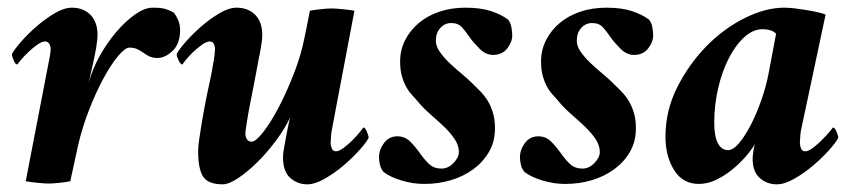

<svg xmlns="http://www.w3.org/2000/svg" viewBox="-20 -472 2232 500"><path d="M167 -452Q197 -452 215.5 -433.5Q234 -415 234 -380Q234 -369 230.5 -348.5Q227 -328 225 -320Q224 -315 222 -305Q220 -295 217 -284Q214 -271 211 -256Q220 -291 239.5 -326Q259 -361 283 -389Q307 -417 332 -434.5Q357 -452 377 -452Q399 -452 409.5 -449Q420 -446 433 -439Q439 -431 444 -419.5Q449 -408 449 -394Q449 -358 429.5 -339.5Q410 -321 390 -321Q378 -321 369.5 -325Q361 -329 353.5 -334.5Q346 -340 337.5 -344Q329 -348 317 -348Q306 -348 287.5 -326Q269 -304 249.5 -268Q230 -232 212 -186Q194 -140 183 -92L163 0Q159 1 151.5 2Q144 3 135.5 4Q127 5 119 5.5Q111 6 107 6Q103 6 94.5 5.5Q86 5 77 4Q68 3 60 2Q52 1 47 0L107 -311Q108 -314 110 -327Q112 -340 112 -344Q112 -351 108.5 -357.5Q105 -364 97 -364Q89 -364 77 -355.5Q65 -347 54 -336.5Q43 -326 34.5 -316Q26 -306 25 -304Q20 -304 15.5 -315Q11 -326 11 -331Q17 -343 35 -363.5Q53 -384 75.5 -403.5Q98 -423 122.5 -437.5Q147 -452 167 -452Z M717 -63Q717 -71 719.5 -85.5Q722 -100 725 -116Q728 -132 731 -146.5Q734 -161 736 -167Q722 -137 698.5 -105.5Q675 -74 649.5 -49Q624 -24 600 -8Q576 8 560 8Q522 8 509 -12Q496 -32 496 -78Q496 -90 498.5 -107.5Q501 -125 504 -143.5Q507 -162 510 -178.5Q513 -195 515 -205Q521 -236 526 -258Q531 -280 536 -311Q537 -314 538.5 -327Q540 -340 540 -344Q540 -351 537 -357.5Q534 -364 526 -364Q518 -364 506 -355.5Q494 -347 483 -336.5Q472 -326 464 -316Q456 -306 455 -304Q450 -304 445 -315Q440 -326 440 -331Q446 -343 464 -363.5Q482 -384 504.5 -403.5Q527 -423 551.5 -437.5Q576 -452 596 -452Q626 -452 644.5 -433.5Q663 -415 663 -380Q663 -369 659.5 -348.5Q656 -328 654 -320Q653 -315 649.5 -296Q646 -277 642 -256Q637 -230 631 -200Q630 -196 628 -184.5Q626 -173 624 -161Q622 -149 620.5 -138.5Q619 -128 619 -124Q619 -116 623 -109.5Q627 -103 635 -103Q646 -103 665.5 -128Q685 -153 705.5 -192Q726 -231 745 -279.5Q764 -328 773 -374Q774 -379 776 -388.5Q778 -398 780 -408.5Q782 -419 784 -429Q786 -439 787 -444Q791 -445 798.5 -446Q806 -447 814.5 -448Q823 -449 831 -449.5Q839 -450 843 -450Q847 -450 855.5 -449.5Q864 -449 873 -448Q882 -447 890.5 -446Q899 -445 903 -444L844 -133Q843 -129 842 -116.5Q841 -104 841 -100Q841 -93 844 -85.5Q847 -78 855 -78Q863 -78 875 -87Q887 -96 898 -107Q909 -118 917 -128Q925 -138 926 -140Q931 -140 935.5 -129Q940 -118 940 -113Q934 -101 915.5 -80.5Q897 -60 874 -40.5Q851 -21 825.5 -6.5Q800 8 780 8Q755 8 736 -8.5Q717 -25 717 -63Z M1192 -452Q1232 -452 1259 -443Q1286 -434 1303 -421Q1310 -413 1312 -399.5Q1314 -386 1314 -380Q1314 -363 1301 -346Q1288 -329 1264 -329Q1245 -329 1229 -345Q1213 -361 1203 -375Q1193 -390 1183 -401Q1173 -412 1155 -412Q1138 -412 1126.5 -399Q1115 -386 1115 -366Q1115 -352 1125 -337.5Q1135 -323 1149.5 -309Q1164 -295 1181 -281Q1198 -267 1212 -253Q1221 -244 1231 -234Q1241 -224 1249.5 -210.5Q1258 -197 1263.5 -179Q1269 -161 1269 -138Q1269 -104 1254 -77.5Q1239 -51 1213.5 -32Q1188 -13 1155 -3Q1122 7 1085 7Q1055 7 1025.5 -2Q996 -11 979 -24Q972 -32 969.5 -43Q967 -54 967 -62Q967 -82 980 -99.5Q993 -117 1015 -117Q1034 -117 1047.5 -104Q1061 -91 1075 -71Q1088 -53 1099.5 -43Q1111 -33 1130 -33Q1147 -33 1161 -47.5Q1175 -62 1175 -76Q1175 -93 1164.5 -109Q1154 -125 1138 -140.5Q1122 -156 1104 -171.5Q1086 -187 1072 -203Q1063 -214 1054 -223.5Q1045 -233 1038 -245.5Q1031 -258 1026.5 -274Q1022 -290 1022 -312Q1022 -342 1035 -367.5Q1048 -393 1070.5 -412Q1093 -431 1124 -441.5Q1155 -452 1192 -452Z M1559 -452Q1599 -452 1626 -443Q1653 -434 1670 -421Q1677 -413 1679 -399.5Q1681 -386 1681 -380Q1681 -363 1668 -346Q1655 -329 1631 -329Q1612 -329 1596 -345Q1580 -361 1570 -375Q1560 -390 1550 -401Q1540 -412 1522 -412Q1505 -412 1493.5 -399Q1482 -386 1482 -366Q1482 -352 1492 -337.5Q1502 -323 1516.5 -309Q1531 -295 1548 -281Q1565 -267 1579 -253Q1588 -244 1598 -234Q1608 -224 1616.5 -210.5Q1625 -197 1630.5 -179Q1636 -161 1636 -138Q1636 -104 1621 -77.5Q1606 -51 1580.5 -32Q1555 -13 1522 -3Q1489 7 1452 7Q1422 7 1392.5 -2Q1363 -11 1346 -24Q1339 -32 1336.5 -43Q1334 -54 1334 -62Q1334 -82 1347 -99.5Q1360 -117 1382 -117Q1401 -117 1414.5 -104Q1428 -91 1442 -71Q1455 -53 1466.5 -43Q1478 -33 1497 -33Q1514 -33 1528 -47.5Q1542 -62 1542 -76Q1542 -93 1531.5 -109Q1521 -125 1505 -140.5Q1489 -156 1471 -171.5Q1453 -187 1439 -203Q1430 -214 1421 -223.5Q1412 -233 1405 -245.5Q1398 -258 1393.5 -274Q1389 -290 1389 -312Q1389 -342 1402 -367.5Q1415 -393 1437.5 -412Q1460 -431 1491 -441.5Q1522 -452 1559 -452Z M1966 -396Q1941 -396 1918 -375Q1895 -354 1877.5 -319.5Q1860 -285 1850 -241.5Q1840 -198 1840 -153Q1840 -117 1849.5 -99Q1859 -81 1876 -81Q1889 -81 1904 -98.5Q1919 -116 1934 -144.5Q1949 -173 1962 -209.5Q1975 -246 1982 -283L2001 -384Q1996 -390 1986.5 -393Q1977 -396 1966 -396ZM2022 -452Q2036 -452 2051.5 -450Q2067 -448 2082 -445.5Q2097 -443 2110 -440Q2123 -437 2130 -434L2066 -133Q2065 -130 2064 -117Q2063 -104 2063 -100Q2063 -93 2066 -85.5Q2069 -78 2077 -78Q2085 -78 2097 -87Q2109 -96 2120 -107Q2131 -118 2139.5 -128Q2148 -138 2149 -140Q2154 -140 2158.5 -129Q2163 -118 2163 -113Q2157 -101 2138.5 -80.5Q2120 -60 2097 -40.5Q2074 -21 2048.5 -6.5Q2023 8 2003 8Q1977 8 1958.5 -8.5Q1940 -25 1940 -58Q1940 -66 1942 -79Q1944 -92 1946 -97Q1938 -83 1922.5 -65Q1907 -47 1887.5 -31Q1868 -15 1845.5 -4Q1823 7 1800 7Q1758 7 1735.5 -29Q1713 -65 1713 -116Q1713 -184 1743.5 -244.5Q1774 -305 1819.5 -351.5Q1865 -398 1919.5 -425Q1974 -452 2022 -452Z"/></svg>

Font: Vermiglione
Style: Bold Italic
Weight: 700
Italic angle: -11°
Version: Version 1.000